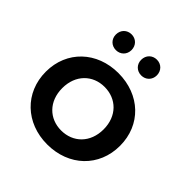

<svg xmlns="http://www.w3.org/2000/svg" viewBox="-197 -886 1041 1041"><g transform="rotate(45 323.0 -366.0)"><path d="M224 -618C258 -618 284 -643 284 -678C284 -714 258 -739 224 -739C190 -739 164 -714 164 -678C164 -643 190 -618 224 -618ZM418 -618C452 -618 478 -643 478 -678C478 -714 452 -739 418 -739C384 -739 358 -714 358 -678C358 -643 384 -618 418 -618ZM322 7C488 7 607 -107 607 -267C607 -427 488 -540 322 -540C158 -540 38 -427 38 -267C38 -107 158 7 322 7ZM322 -100C232 -100 164 -165 164 -267C164 -369 232 -434 322 -434C413 -434 481 -369 481 -267C481 -165 413 -100 322 -100Z"/></g></svg>

Font: Talent
Style: Bold
Weight: 600
Designer: Mike Powis
Version: Version 1.001;hotconv 1.0.109;makeotfexe 2.5.65596